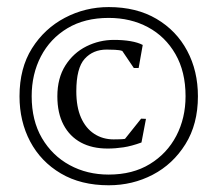

<svg xmlns="http://www.w3.org/2000/svg" viewBox="-20 -520 624 551"><path d="M292 11.7Q212.1 11.7 154.7 -22.2Q97.3 -56 66.6 -113.9Q36 -171.8 36 -243.7Q36 -324.4 71.8 -381.3Q107.7 -438.2 166.1 -468.9Q224.5 -499.7 292 -499.7Q371.8 -499.7 429.2 -465.8Q486.5 -432 517.2 -374.2Q548 -316.4 548 -243.7Q548 -163.6 512.1 -106.2Q476.3 -48.8 418.4 -18.6Q360.5 11.7 292 11.7ZM288.7 -93.7Q244.4 -93.7 212.2 -111Q180 -128.4 162.3 -161.9Q144.6 -195.5 144.6 -243.6Q144.6 -295.7 167.6 -332.1Q190.7 -368.4 228 -387Q265.3 -405.5 307 -405.5Q333.2 -405.5 354.4 -401.9Q375.7 -398.3 389.6 -391L377.9 -324.9H364L331 -373.7Q324 -376.5 309.7 -377.1Q295.4 -377.7 286 -377.7Q247.1 -377.7 223.1 -351.3Q199 -324.9 199 -258Q199 -213 212.5 -182.4Q226.1 -151.7 250.5 -135.9Q274.8 -120 306 -120Q314 -120 323.5 -120.3Q333.1 -120.5 338.7 -121.5L385 -179.5L398.9 -178.9L386 -111.1Q357.5 -100.7 334.3 -97.2Q311.1 -93.7 288.7 -93.7ZM291.9 -19Q360.8 -19 410 -49.2Q459.3 -79.3 485.9 -130.1Q512.5 -181 512.5 -244Q512.5 -314.3 483.5 -364.7Q454.5 -415.2 404.7 -441.9Q355 -468.6 291.9 -468.6Q222.8 -468.6 173.4 -438.9Q124 -409.2 97.4 -358.2Q70.9 -307.3 70.9 -244Q70.9 -174 100.4 -123.6Q130 -73.3 179.9 -46.2Q229.8 -19 291.9 -19Z"/></svg>

Font: Ancizar Serif Light
Style: Regular
Weight: 300
Designer: Cesar Puertas, Viviana Monsalve, Julian Moncada, Julian Prieto, Jose Castro, Felipe Aragon, Mariel Hernandez, Sara Alarc
Version: Version 8.100